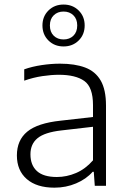

<svg xmlns="http://www.w3.org/2000/svg" viewBox="-20 -836 576 864"><path d="M225 8.5Q145 8.5 100.5 -30.2Q56 -69 56 -136.5Q56 -205 102.5 -243.5Q149 -282 253 -293L398.5 -309.5V-363Q398.5 -444 359.2 -471.8Q320 -499.5 245 -499.5Q211.5 -499.5 170.8 -493.5Q130 -487.5 89 -473V-524Q124 -536.5 167.2 -543Q210.5 -549.5 250 -549.5Q317 -549.5 363 -532.2Q409 -515 433 -473.8Q457 -432.5 457 -361V0H406.5L402 -63H397Q368 -30 322.5 -10.8Q277 8.5 225 8.5ZM117 -141.5Q117 -93 146.2 -66.2Q175.5 -39.5 236 -39.5Q280 -39.5 322.2 -57.5Q364.5 -75.5 398.5 -114.5V-265.5L255.5 -249Q181 -240.5 149 -214.2Q117 -188 117 -141.5ZM266 -627Q225 -627 198 -653.8Q171 -680.5 171 -721.5Q171 -762 198 -788.8Q225 -815.5 266 -815.5Q307 -815.5 334 -788.8Q361 -762 361 -721.5Q361 -680.5 334 -653.8Q307 -627 266 -627ZM266 -658.5Q293 -658.5 310.2 -675.2Q327.5 -692 327.5 -721.5Q327.5 -750.5 310.2 -767.2Q293 -784 266 -784Q239 -784 221.8 -767.2Q204.5 -750.5 204.5 -721.5Q204.5 -692 221.8 -675.2Q239 -658.5 266 -658.5Z"/></svg>

Font: Encode Sans Semi Expanded Light
Style: Regular
Weight: 300
Width: 6
Designer: Multiple Designers
Foundry: Impallari Type
Version: Version 3.000; ttfautohint (v1.8.3) -l 8 -r 50 -G 200 -x 14 